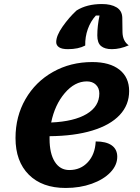

<svg xmlns="http://www.w3.org/2000/svg" viewBox="-20 -908 697 953"><path d="M226 -232V-219Q226 -146 252 -105Q278 -64 324 -64Q380 -64 416 -103Q452 -142 455 -206Q507 -206 534.5 -186.5Q562 -167 562 -130Q562 -88 528 -52.5Q494 -17 435.5 4Q377 25 306 25Q189 25 123 -41Q57 -107 57 -223Q57 -330 106.5 -416Q156 -502 243 -551Q330 -600 438 -600Q525 -600 573 -562Q621 -524 621 -456Q621 -387 574 -337Q527 -287 438 -260Q349 -233 226 -232ZM234 -300Q348 -305 410.5 -342.5Q473 -380 473 -444Q473 -471 456 -487.5Q439 -504 411 -504Q351 -504 301.5 -446Q252 -388 234 -300ZM486 -888Q531 -888 558.5 -871.5Q586 -855 587 -820L588 -748Q589 -704 619 -683Q576 -664 535 -664Q500 -664 481.5 -679.5Q463 -695 463 -732Q463 -779 474 -831H456Q430 -803 416 -764Q402 -725 403 -682Q369 -664 317 -664Q287 -664 273 -673.5Q259 -683 259 -699Q259 -731 291 -776.5Q323 -822 360 -856Q411 -888 486 -888Z"/></svg>

Font: Lemonada SemiBold
Style: Regular
Weight: 600
Designer: Mohamed Gaber (Arabic) Eduardo Tunni (Latin)
Foundry: Kief Type Foundry
Version: Version 3.006